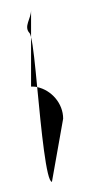

<svg xmlns="http://www.w3.org/2000/svg" viewBox="-20 -545 183 377"><path d="M38 -480C39 -479 40 -476 41 -472V-525C41 -508 26 -493 38 -480ZM41 -375C45 -375 49 -375 53 -374C49 -417 45 -456 41 -472ZM53 -374C61 -290 71 -188 82 -188L104 -312C104 -342 81 -368 53 -374Z"/></svg>

Font: bitstorm
Style: excn
Weight: 400
Version: Version 0.2